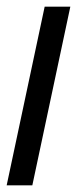

<svg xmlns="http://www.w3.org/2000/svg" viewBox="-21 -556 233 576"><path d="M-1 0H76L190 -536H113Z"/></svg>

Font: Noto Sans ExtraCondensed
Style: Italic
Weight: 400
Width: 2
Italic angle: -12°
Designer: Monotype Design Team
Foundry: Monotype Imaging Inc.
Version: Version 2.013